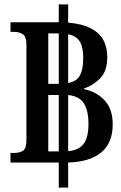

<svg xmlns="http://www.w3.org/2000/svg" viewBox="-20 -780 556 879"><path d="M28 -36V-80H47Q71 -80 86 -90.5Q101 -101 101 -139V-576Q101 -613 84 -623.5Q67 -634 46 -634H28V-678H249V-760H292V-676Q378 -670 424.5 -631.5Q471 -593 471 -518Q471 -456 440 -423Q409 -390 365 -375V-372Q422 -360 459 -320.5Q496 -281 496 -210Q496 -126 444 -82.5Q392 -39 292 -36V79H249V-36ZM201 -396H249V-627H201ZM361 -513Q361 -565 345 -590.5Q329 -616 292 -623V-400Q331 -407 346 -434.5Q361 -462 361 -513ZM201 -87H249V-345H201ZM385 -213Q385 -275 363.5 -307.5Q342 -340 292 -345V-88Q340 -92 362.5 -121Q385 -150 385 -213Z"/></svg>

Font: Noto Serif Thai SemiCondensed SemiBold
Style: Regular
Weight: 600
Width: 4
Designer: Monotype Design Team
Foundry: Monotype Imaging Inc.
Version: Version 2.002; ttfautohint (v1.8.4.7-5d5b)